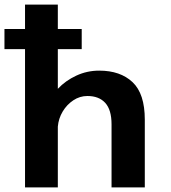

<svg xmlns="http://www.w3.org/2000/svg" viewBox="-20 -820 750 840"><path d="M89.5 0V-800H233V-431.5Q267 -467.5 314 -489.2Q361 -511 414 -511Q506.5 -511 560 -460.5Q613.5 -410 613.5 -296.5V0H468V-276Q468 -339.5 440.5 -369.8Q413 -400 362.5 -400Q329 -400 300.8 -381.2Q272.5 -362.5 254.2 -332Q236 -301.5 233 -266V0ZM-0.5 -693H337.5V-605H-0.5Z"/></svg>

Font: League Mono SemiBold
Style: Regular
Weight: 600
Width: 6
Designer: Tyler Finck
Foundry: The League of Moveable Type / Tyler Finck
Version: Version 2.300;RELEASE